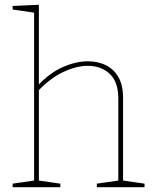

<svg xmlns="http://www.w3.org/2000/svg" viewBox="-20 -785 650 805"><path d="M33 0V-15L130 -29L123 -21V-739L130 -731L33 -745V-760L143 -765V-424L139 -427Q189 -480 244 -504Q299 -528 348 -528Q392 -528 426 -510.5Q460 -493 478.5 -458Q497 -423 496 -368V-21L489 -29L586 -15V0H386V-15L483 -29L476 -21V-363Q478 -438 442 -473.5Q406 -509 347 -509Q301 -509 246 -483.5Q191 -458 139 -403L143 -414V-21L136 -29L233 -15V0Z"/></svg>

Font: Bitter Thin Thin
Style: Regular
Weight: 250
Version: Version 2.002